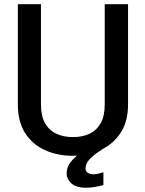

<svg xmlns="http://www.w3.org/2000/svg" viewBox="-20 -731 691 913"><path d="M588.9 -710.9V-233.9Q588.9 -152.8 553.2 -98.9Q517.6 -44.9 458 -17.6Q398.4 9.8 326.7 9.8Q252 9.8 192.6 -17.6Q133.3 -44.9 99.1 -98.9Q64.9 -152.8 64.9 -233.9V-710.9H174.8V-233.9Q174.8 -180.7 193.6 -146.5Q212.4 -112.3 246.6 -95.7Q280.8 -79.1 326.7 -79.1Q373 -79.1 407 -95.7Q440.9 -112.3 459.5 -146.5Q478 -180.7 478 -233.9V-710.9ZM388.7 161.6Q341.3 161.6 319.1 140.6Q296.9 119.6 296.9 94.2Q296.9 63.5 315.9 39.6Q335 15.6 361.8 -2Q388.7 -19.5 412.1 -31.2L469.2 -22.9Q460.4 -17.1 451.2 -11Q441.9 -4.9 433.6 1.5Q413.6 16.6 400.1 33.4Q386.7 50.3 386.7 70.3Q386.7 83 397 90.3Q407.2 97.7 424.3 97.7Q435.1 97.7 446.8 95Q458.5 92.3 471.7 87.9V149.4Q452.1 154.3 432.1 158Q412.1 161.6 388.7 161.6Z"/></svg>

Font: Heebo Medium
Style: Regular
Weight: 500
Designer: Oded Ezer
Foundry: Ezer Type House
Version: Version 3.100